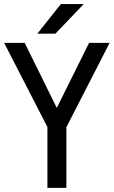

<svg xmlns="http://www.w3.org/2000/svg" viewBox="-29 -910 557 940"><path d="M380.9 -890.1 242.2 -745.1H153.8L269 -890.1ZM295.9 9.8H203.1V-288.1L-8.8 -700.2H91.8L249 -381.8L407.2 -700.2H507.8L295.9 -287.1Z"/></svg>

Font: D-DIN-PRO Medium
Style: Regular
Weight: 500
Designer: datto
Foundry: CyberFei
Version: Version 1.000;hotconv 1.0.109;makeotfexe 2.5.65596